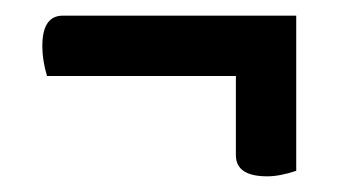

<svg xmlns="http://www.w3.org/2000/svg" viewBox="-20 -329 440 245"><path d="M358 -309V-111Q337 -104 321 -104Q281 -104 281 -131V-232H40Q34 -252 34 -270Q34 -309 60 -309Z"/></svg>

Font: Yanone Kaffeesatz
Style: Regular
Weight: 400
Designer: Yanone (Cyrillic: Daniel Pouzeot)
Foundry: Yanone
Version: Version 1.003;PS 001.003;hotconv 1.0.88;makeotf.lib2.5.64775